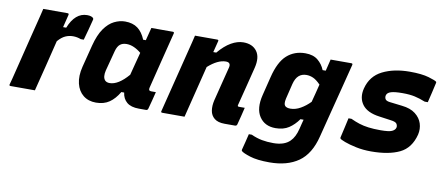

<svg xmlns="http://www.w3.org/2000/svg" viewBox="-67 -811 2916 1270"><g transform="rotate(10 1390.5 -176.0)"><path d="M176 0H13Q1 0 5 -11Q7 -16 15 -48Q23 -80 35 -128.5Q47 -177 61 -233.5Q75 -290 88.5 -344.5Q102 -399 113 -442Q120 -469 126 -494Q132 -519 137 -540H300Q311 -540 308 -529Q303 -508 297.5 -486.5Q292 -465 287 -444H308Q350 -550 431 -550Q446 -550 456.5 -546.5Q467 -543 471 -538Q475 -534 474 -528Q464 -489 455.5 -456.5Q447 -424 436 -386H416Q403 -391 390 -393.5Q377 -396 363 -396Q336 -396 311.5 -385Q287 -374 262 -345Q241 -259 219.5 -172.5Q198 -86 176 0Z M685 -552Q737 -552 770 -527.5Q803 -503 823 -454H841Q846 -473 851 -493Q856 -513 863 -540H1007Q1018 -540 1015 -529Q991 -433 965.5 -332Q940 -231 920 -149Q914 -127 935 -127H966Q959 -98 951.5 -69Q944 -40 936 -11Q933 0 922 0H874Q821 0 793 -23.5Q765 -47 760 -88H741Q713 -40 676.5 -15Q640 10 587 10Q536 10 501.5 -17.5Q467 -45 455 -94.5Q443 -144 459 -208L497 -357Q516 -431 546 -473.5Q576 -516 612.5 -534Q649 -552 685 -552ZM623 -144Q634 -133 654 -133Q712 -133 779 -211Q789 -250 799 -288.5Q809 -327 819 -365Q797 -384 771.5 -395.5Q746 -407 721 -407Q694 -407 677 -393.5Q660 -380 651 -347L615 -210Q610 -189 611.5 -172Q613 -155 623 -144Z M1156 -540H1305Q1317 -540 1313 -529Q1308 -510 1303.5 -491.5Q1299 -473 1294 -454H1314Q1356 -504 1398 -528Q1440 -552 1480 -552Q1541 -552 1570.5 -512Q1600 -472 1582 -399Q1566 -333 1549.5 -269.5Q1533 -206 1516 -138Q1514 -132 1517 -129Q1519 -127 1527 -127H1563Q1556 -98 1549 -69Q1542 -40 1534 -11Q1531 0 1520 0H1450Q1405 0 1381 -19.5Q1357 -39 1352 -71Q1347 -103 1356 -141Q1372 -203 1385 -256.5Q1398 -310 1414 -371Q1423 -407 1387 -407Q1333 -407 1268 -349Q1246 -262 1224.5 -174.5Q1203 -87 1181 0H1032Q1020 0 1024 -11Q1051 -119 1078 -226.5Q1105 -334 1132 -442Q1139 -469 1145 -494Q1151 -519 1156 -540Z M1896 -552Q1949 -552 1980.5 -526Q2012 -500 2027 -462H2048L2067 -540H2206Q2217 -540 2214 -529Q2191 -438 2170.5 -358Q2150 -278 2129.5 -198Q2109 -118 2086 -27Q2056 94 1980.5 147Q1905 200 1786 200Q1703 200 1654.5 184.5Q1606 169 1595 158Q1591 154 1593 148Q1601 116 1607 93.5Q1613 71 1620 40H1640Q1677 57 1712.5 63.5Q1748 70 1789 70Q1863 70 1900 33Q1930 4 1944 -54Q1948 -71 1952 -86.5Q1956 -102 1960 -117H1939Q1911 -77 1875 -53.5Q1839 -30 1786 -30Q1713 -30 1677.5 -84Q1642 -138 1665 -231L1696 -356Q1722 -462 1772.5 -507Q1823 -552 1896 -552ZM1825 -185Q1836 -174 1861 -174Q1895 -174 1929 -193.5Q1963 -213 1992 -243Q2000 -272 2007.5 -302Q2015 -332 2023 -364Q1996 -392 1973.5 -402Q1951 -412 1928 -412Q1897 -412 1876.5 -394Q1856 -376 1846 -337L1821 -234Q1813 -197 1825 -185Z M2473 -137Q2529 -137 2549.5 -146.5Q2570 -156 2574 -172Q2577 -183 2570 -196.5Q2563 -210 2528 -214L2450 -225Q2367 -236 2334 -281Q2301 -326 2317 -390Q2339 -476 2415 -514Q2491 -552 2598 -552Q2678 -552 2725.5 -538Q2773 -524 2780 -516Q2782 -512 2780 -506Q2773 -472 2765 -440.5Q2757 -409 2749 -374H2728Q2691 -389 2657 -396.5Q2623 -404 2575 -404Q2523 -404 2498 -396.5Q2473 -389 2468 -372Q2464 -359 2470 -346.5Q2476 -334 2501 -331L2585 -321Q2642 -315 2675.5 -289Q2709 -263 2720.5 -227Q2732 -191 2723 -152Q2699 -58 2626 -23Q2553 12 2435 12Q2381 12 2334 2Q2287 -8 2256.5 -19.5Q2226 -31 2222 -37Q2220 -40 2221 -45Q2230 -83 2237 -115Q2244 -147 2251 -178H2271Q2301 -164 2329 -155Q2357 -146 2391.5 -141.5Q2426 -137 2473 -137Z"/></g></svg>

Font: Recursive Sn Lnr St XBd
Style: Italic
Weight: 800
Italic angle: -15°
Version: Version 1.079;hotconv 1.0.112;makeotfexe 2.5.65598; ttfautoh